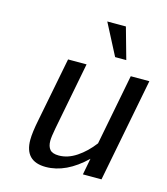

<svg xmlns="http://www.w3.org/2000/svg" viewBox="-114 -849 823 949"><g transform="rotate(15 297.0 -374.5)"><path d="M457 -601.1H399.9L316.9 -761.2H412.1ZM206.1 -185.1Q197.3 -139.2 197.3 -118.7Q197.3 -90.3 210.4 -74.7Q223.6 -59.1 256.3 -59.1Q302.2 -59.1 346.9 -88.9Q391.6 -118.7 428.7 -167.5L499 -529.8H594.2L491.2 0H396L412.1 -84Q312.5 12.2 208.5 12.2Q100.6 12.2 100.6 -98.1Q100.6 -135.7 114.3 -203.1L178.2 -529.8H272.9Z"/></g></svg>

Font: Aurulent Sans
Style: Italic
Weight: 400
Italic angle: -11°
Version: Version 2007.05.04